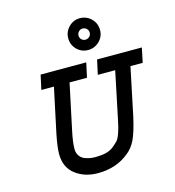

<svg xmlns="http://www.w3.org/2000/svg" viewBox="-119 -905 929 1020"><g transform="rotate(-15 345.5 -395.0)"><path d="M134.8 -569.3H385.7L368.2 -489.3H272.5L218.8 -236.3Q206.1 -175.8 206.1 -141.6Q206.1 -117.2 218.3 -101.1Q230.5 -85 250 -79.1Q269.5 -73.2 279.8 -71.8Q290 -70.3 300.8 -70.3Q334 -70.3 359.4 -76.2Q384.8 -82 401.9 -95.7Q418.9 -109.4 430.2 -121.1Q441.4 -132.8 449.7 -156.7Q458 -180.7 461.4 -194.3Q464.8 -208 470.7 -236.3L523.4 -489.3H427.7L445.3 -569.3H691.4L674.8 -489.3H607.4L551.8 -223.6Q534.2 -145.5 515.6 -106Q497.1 -66.4 465.8 -42Q395.5 15.6 294.9 15.6Q221.7 15.6 170.9 -23.4Q120.1 -62.5 120.1 -136.7Q120.1 -173.8 134.8 -246.1L186.5 -489.3H117.2ZM501 -716.8Q501 -680.7 475.1 -655.3Q449.2 -629.9 413.1 -629.9Q377 -629.9 351.6 -655.3Q326.2 -680.7 326.2 -716.8Q326.2 -752.9 351.6 -778.8Q377 -804.7 413.1 -804.7Q449.2 -804.7 475.1 -779.3Q501 -753.9 501 -716.8ZM444.3 -716.8Q444.3 -730.5 435.1 -739.3Q425.8 -748 413.1 -748Q400.4 -748 391.6 -738.8Q382.8 -729.5 382.8 -716.8Q382.8 -704.1 391.6 -695.3Q400.4 -686.5 413.1 -686.5Q425.8 -686.5 435.1 -695.3Q444.3 -704.1 444.3 -716.8Z"/></g></svg>

Font: Thabit-Bold-Oblique
Style: Bold Oblique
Weight: 700
Designer: Regenerated by Nadim Shaikli
Foundry: MAK Alagha
Version: 0.01